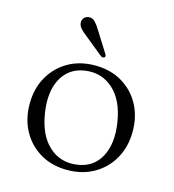

<svg xmlns="http://www.w3.org/2000/svg" viewBox="-104 -764 781 862"><g transform="rotate(15 286.5 -333.0)"><path d="M287.5 -475Q357.5 -475 411.2 -444Q465 -413 495.5 -358Q526 -303 526 -232Q526 -161.5 495.5 -106.8Q465 -52 410.8 -20.5Q356.5 11 285.5 11Q215.5 11 161.8 -20.2Q108 -51.5 77.5 -106.5Q47 -161.5 47 -232.5Q47 -303 77.5 -357.8Q108 -412.5 162.2 -443.8Q216.5 -475 287.5 -475ZM322.5 -23.5Q396 -33 430 -95Q464 -157 449 -254Q433.5 -353 379.5 -402Q325.5 -451 250.5 -441Q177 -431 143 -369.2Q109 -307.5 124 -210.5Q139.5 -111 193.5 -62Q247.5 -13 322.5 -23.5ZM258 -631 317 -537Q319.5 -533 320.5 -528.8Q321.5 -524.5 318 -521.5Q312 -516 301.5 -521.5L213 -593.5Q197 -605.5 186.8 -616.8Q176.5 -628 174.5 -641.5Q172.5 -654 180.2 -664.5Q188 -675 202.5 -677Q220 -679 232.2 -666.2Q244.5 -653.5 258 -631Z"/></g></svg>

Font: Fraunces 9pt Light
Style: Regular
Weight: 300
Version: Version 1.000;[0bf87f6ff]